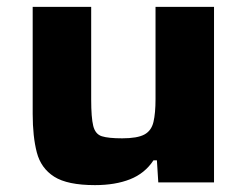

<svg xmlns="http://www.w3.org/2000/svg" viewBox="-20 -530 716 558"><path d="M256 8Q176 8 137.5 -16.5Q99 -41 87 -87Q75 -133 75 -199V-510H245V-241Q245 -188 251 -164Q257 -140 276 -134Q295 -128 335 -128Q379 -128 399.5 -139Q420 -150 426 -175.5Q432 -201 432 -242V-510H602V0H440L436 -64H426Q401 -26 358 -9Q315 8 256 8Z"/></svg>

Font: Saira Expanded
Style: Bold
Weight: 700
Width: 7
Designer: Hector Gatti with collaboration of the Omnibus-Type team
Foundry: Omnibus-Type
Version: Version 1.100; ttfautohint (v1.8.3)